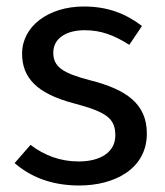

<svg xmlns="http://www.w3.org/2000/svg" viewBox="-20 -559 507 591"><path d="M238 -539C129 -539 48 -478 48 -394C48 -320 93 -271 207 -241C309 -214 335 -194 335 -142C335 -92 291 -62 222 -62C165 -62 116 -81 74 -113L25 -57C71 -17 135 12 224 12C331 12 432 -38 432 -148C432 -240 368 -284 257 -312C172 -334 144 -354 144 -397C144 -439 181 -466 241 -466C290 -466 331 -451 378 -421L417 -479C367 -517 312 -539 238 -539Z"/></svg>

Font: Fira Math
Style: Regular
Weight: 400
Designer: Xiangdong Zeng
Foundry: Xiangdong Zeng
Version: Version 0.3.4